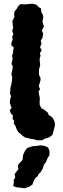

<svg xmlns="http://www.w3.org/2000/svg" viewBox="-20 -739 341 1036"><path d="M177 18 169 14 142 9 116 3 102 -6 93 -15 81 -24 72 -37 63 -60 54 -73 56 -89 48 -96 50 -116 38 -128 33 -143 42 -158 33 -184 35 -204 40 -220 34 -234 37 -268 41 -283 44 -300 46 -326 41 -336 44 -351 47 -363 49 -382 42 -394 48 -421 45 -439 50 -452 51 -465 54 -483 41 -495 42 -509 48 -525 46 -543 52 -553 46 -574 51 -589 49 -601 47 -627 58 -647 56 -662 59 -678 70 -691 79 -707 92 -717 112 -715 144 -718 156 -719 177 -713 190 -700 201 -694 203 -673 210 -662 214 -645 209 -622 217 -596 206 -575 213 -557 209 -534 200 -521 204 -502 196 -485 205 -467 195 -452 199 -438 195 -428 194 -413 197 -387 191 -366 190 -348 191 -334 198 -320 199 -308 193 -287 189 -275 196 -258 188 -245 192 -224 195 -208 194 -192V-175L199 -163L205 -153L217 -148L225 -142L240 -129L242 -119L260 -108L269 -94L274 -84L277 -64L270 -37L263 -11L245 2L218 11L208 18ZM113 277 99 275 66 271 51 264 55 245 53 233 62 219 59 200 80 173 76 160 81 145 92 135 102 123 104 99 114 76 126 60 155 50 181 48 198 45 220 48 240 57 247 76V99L238 111L228 136L217 150L211 170L199 190L188 201L183 212L170 222L159 244L156 256L138 268Z"/></svg>

Font: Winky Rough
Style: Bold
Weight: 700
Designer: Simon Atzbach
Foundry: typofactur
Version: Version 1.206; ttfautohint (v1.8.4.7-5d5b)